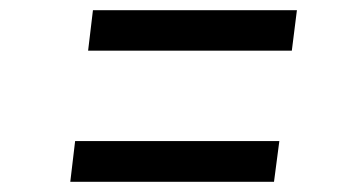

<svg xmlns="http://www.w3.org/2000/svg" viewBox="-20 -508 709 377"><path d="M162.5 -488H563L553 -408.5H153ZM127.5 -231H528.5L518 -151H118Z"/></svg>

Font: Merriweather 24pt SemiBold
Style: Italic
Weight: 600
Italic angle: -7.8°
Version: Version 2.101